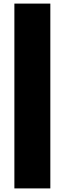

<svg xmlns="http://www.w3.org/2000/svg" viewBox="-20 -828 360 1068"><path d="M60 220V-808H260V220Z"/></svg>

Font: Encode Sans SemiExpanded Black
Style: Regular
Weight: 900
Width: 6
Designer: Multiple Designers
Foundry: Impallari Type
Version: Version 3.002